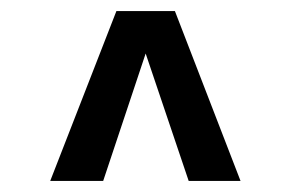

<svg xmlns="http://www.w3.org/2000/svg" viewBox="-20 -707 528 348"><path d="M71 -379 191 -687H297L416 -379H322L244 -610L167 -379Z"/></svg>

Font: Archivo ExtraCondensed SemiBold
Style: Regular
Weight: 600
Width: 2
Designer: Hector Gatti
Foundry: Omnibus-Type
Version: Version 2.001